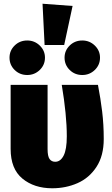

<svg xmlns="http://www.w3.org/2000/svg" viewBox="-20 -989 601 1029"><path d="M536 -244Q536 -154 497 -94.5Q458 -35 395.5 -7.5Q333 20 260 20Q163 20 100 -32Q37 -84 37 -191V-534H235V-190Q235 -152 245.5 -137Q256 -122 276 -122Q304 -122 321 -155Q338 -188 338 -259Q338 -372 311 -534H505Q519 -461 527.5 -391.5Q536 -322 536 -244ZM208 -969 369 -957 324 -748H219ZM221 -680Q221 -641 193 -614Q165 -587 126 -587Q86 -587 58.5 -614Q31 -641 31 -680Q31 -718 58.5 -745Q86 -772 126 -772Q165 -772 193 -745Q221 -718 221 -680ZM516 -680Q516 -641 488 -614Q460 -587 421 -587Q381 -587 353.5 -614Q326 -641 326 -680Q326 -718 353.5 -745Q381 -772 421 -772Q460 -772 488 -745Q516 -718 516 -680Z"/></svg>

Font: Fira Sans Black
Style: Regular
Weight: 900
Designer: Carrois Corporate & Edenspiekermann AG
Foundry: Carrois Corporate GbR & Edenspiekermann AG
Version: Version 4.203